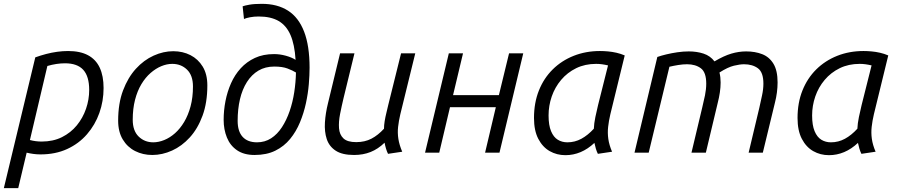

<svg xmlns="http://www.w3.org/2000/svg" viewBox="-42 -796 4678 1001"><path d="M-22 185 142 -497Q170 -507 198.5 -514.5Q227 -522 256 -526Q285 -530 313 -530Q376 -530 417 -508Q458 -486 478 -443Q498 -400 498 -337Q498 -269 476 -207Q454 -145 411.5 -96Q369 -47 308 -19Q247 9 169 9Q150 9 132 6.5Q114 4 97 0L53 185ZM175 -58Q235 -58 281 -81Q327 -104 358.5 -142.5Q390 -181 406.5 -229Q423 -277 423 -327Q423 -398 392 -432Q361 -466 297 -466Q275 -466 252 -462.5Q229 -459 205 -452L114 -66Q129 -62 144.5 -60Q160 -58 175 -58Z M752 12Q703 12 662.5 -8.5Q622 -29 598 -69Q574 -109 574 -167Q574 -257 599.5 -324.5Q625 -392 666.5 -437.5Q708 -483 759 -506Q810 -529 861 -529Q911 -529 951 -508.5Q991 -488 1015 -448.5Q1039 -409 1039 -351Q1039 -261 1014 -193Q989 -125 947.5 -79.5Q906 -34 855 -11Q804 12 752 12ZM757 -54Q785 -54 814.5 -66Q844 -78 870.5 -101.5Q897 -125 918 -160Q939 -195 951.5 -241.5Q964 -288 964 -345Q964 -403 933 -433Q902 -463 856 -463Q828 -463 799 -451Q770 -439 743 -415.5Q716 -392 695 -357Q674 -322 662 -275.5Q650 -229 650 -172Q650 -114 681 -84Q712 -54 757 -54Z M1285 12Q1230 12 1194 -12.5Q1158 -37 1141 -79Q1124 -121 1124 -171Q1124 -220 1133.5 -269Q1143 -318 1162.5 -362Q1182 -406 1213 -440Q1244 -474 1287 -494Q1330 -514 1387 -514Q1417 -514 1448 -505.5Q1479 -497 1499 -484Q1494 -564 1472.5 -613.5Q1451 -663 1410.5 -686.5Q1370 -710 1307 -710Q1282 -710 1261.5 -706Q1241 -702 1230 -697L1223 -763Q1233 -767 1258 -771.5Q1283 -776 1323 -776Q1404 -776 1459.5 -740.5Q1515 -705 1543.5 -631Q1572 -557 1572 -443Q1572 -405 1568 -357Q1564 -309 1553 -258Q1542 -207 1522 -158.5Q1502 -110 1470.5 -71.5Q1439 -33 1393.5 -10.5Q1348 12 1285 12ZM1298 -54Q1339 -54 1371.5 -75Q1404 -96 1428 -133Q1452 -170 1468 -216.5Q1484 -263 1492 -315Q1500 -367 1501 -418Q1483 -429 1456.5 -439Q1430 -449 1388 -449Q1341 -449 1305.5 -428Q1270 -407 1245.5 -368.5Q1221 -330 1209 -278.5Q1197 -227 1197 -166Q1197 -111 1223 -82.5Q1249 -54 1298 -54Z M1804 12Q1742 12 1708 -10.5Q1674 -33 1661.5 -71Q1649 -109 1652 -157.5Q1655 -206 1668 -258L1731 -518H1806L1749 -284Q1739 -242 1731 -201.5Q1723 -161 1725.5 -127.5Q1728 -94 1748.5 -74.5Q1769 -55 1815 -55Q1860 -55 1894.5 -73Q1929 -91 1960 -125Q1960 -143 1963.5 -164.5Q1967 -186 1972.5 -208Q1978 -230 1982 -248L2049 -518H2123L2045 -200Q2037 -166 2033.5 -134.5Q2030 -103 2035 -71.5Q2040 -40 2055 -5L1981 6Q1975 -6 1970.5 -21Q1966 -36 1963 -52Q1929 -19 1890 -3.5Q1851 12 1804 12Z M2174 0 2298 -518H2372L2320 -300H2559L2612 -518H2686L2562 0H2487L2543 -237H2304L2248 0Z M2906 13Q2861 13 2824 -8Q2787 -29 2764.5 -72Q2742 -115 2742 -181Q2742 -260 2767.5 -324Q2793 -388 2839.5 -434Q2886 -480 2949 -505Q3012 -530 3086 -530Q3106 -530 3128 -528Q3150 -526 3172 -521Q3194 -516 3215 -507L3140 -200Q3132 -166 3128.5 -134.5Q3125 -103 3129.5 -71.5Q3134 -40 3149 -5L3075 6Q3069 -6 3064.5 -21Q3060 -36 3057 -51Q3023 -19 2985 -3Q2947 13 2906 13ZM2916 -54Q2955 -54 2989 -72.5Q3023 -91 3054 -125Q3055 -152 3062 -186Q3069 -220 3076 -248L3128 -455Q3111 -459 3096 -461Q3081 -463 3066 -463Q3008 -463 2962 -440.5Q2916 -418 2883.5 -379.5Q2851 -341 2834.5 -293Q2818 -245 2818 -194Q2818 -143 2831 -112Q2844 -81 2866 -67.5Q2888 -54 2916 -54Z M3266 0 3385 -499Q3405 -506 3432 -512.5Q3459 -519 3489.5 -523.5Q3520 -528 3549 -528Q3591 -528 3626 -516.5Q3661 -505 3683 -476Q3732 -505 3771 -516.5Q3810 -528 3848 -528Q3895 -528 3932 -513.5Q3969 -499 3990.5 -463.5Q4012 -428 4012 -366Q4012 -341 4008.5 -314Q4005 -287 3998 -260L3935 0H3861L3917 -235Q3924 -267 3931 -299Q3938 -331 3938 -360Q3938 -419 3909.5 -440Q3881 -461 3837 -461Q3816 -461 3784.5 -453.5Q3753 -446 3709 -418Q3712 -406 3713.5 -393Q3715 -380 3715 -366Q3715 -341 3711 -314Q3707 -287 3700 -260L3638 0H3563L3619 -235Q3627 -267 3633.5 -299Q3640 -331 3640 -360Q3640 -419 3612 -440Q3584 -461 3540 -461Q3518 -461 3493.5 -457Q3469 -453 3448 -448L3340 0Z M4280 13Q4235 13 4198 -8Q4161 -29 4138.5 -72Q4116 -115 4116 -181Q4116 -260 4141.5 -324Q4167 -388 4213.5 -434Q4260 -480 4323 -505Q4386 -530 4460 -530Q4480 -530 4502 -528Q4524 -526 4546 -521Q4568 -516 4589 -507L4514 -200Q4506 -166 4502.5 -134.5Q4499 -103 4503.5 -71.5Q4508 -40 4523 -5L4449 6Q4443 -6 4438.5 -21Q4434 -36 4431 -51Q4397 -19 4359 -3Q4321 13 4280 13ZM4290 -54Q4329 -54 4363 -72.5Q4397 -91 4428 -125Q4429 -152 4436 -186Q4443 -220 4450 -248L4502 -455Q4485 -459 4470 -461Q4455 -463 4440 -463Q4382 -463 4336 -440.5Q4290 -418 4257.5 -379.5Q4225 -341 4208.5 -293Q4192 -245 4192 -194Q4192 -143 4205 -112Q4218 -81 4240 -67.5Q4262 -54 4290 -54Z"/></svg>

Font: Ubuntu Sans
Style: Italic
Weight: 400
Italic angle: -13.5°
Designer: Dalton Maag Ltd
Foundry: Dalton Maag Ltd
Version: Version 1.006